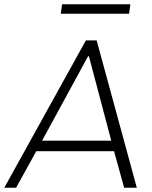

<svg xmlns="http://www.w3.org/2000/svg" viewBox="-39 -874 709 894"><path d="M598 0H539L492 -170H130L36 0H-19L361 -686H411ZM371 -612 157 -219H479L375 -612ZM568 -854 562 -810H244L250 -854Z"/></svg>

Font: Chivo Thin Italic
Style: Regular
Weight: 100
Italic angle: -8.05°
Designer: Hector Gatti
Foundry: Omnibus-Type
Version: Version 1.007